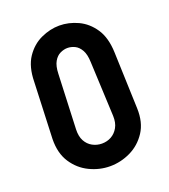

<svg xmlns="http://www.w3.org/2000/svg" viewBox="-110 -642 637 725"><g transform="rotate(-20 209.0 -279.5)"><path d="M210 -562Q248 -562 284.5 -545Q321 -528 345.5 -491.5Q370 -455 372 -395L380 -168Q382 -111 357 -73Q332 -35 292.5 -16Q253 3 210 3Q168 3 128.5 -16Q89 -35 64 -73Q39 -111 40 -168L49 -395Q50 -455 74.5 -491.5Q99 -528 136 -545Q173 -562 210 -562ZM210 -88Q231 -88 248 -97.5Q265 -107 275.5 -125.5Q286 -144 285 -172L275 -392Q274 -423 264 -440.5Q254 -458 239.5 -465Q225 -472 210 -472Q196 -472 181 -465Q166 -458 156 -440.5Q146 -423 145 -392L136 -172Q135 -144 145 -125.5Q155 -107 172.5 -97.5Q190 -88 210 -88Z"/></g></svg>

Font: Beiruti SemiBold
Style: Regular
Weight: 600
Designer: Arlette Boutros
Foundry: Boutros
Version: Version 1.41